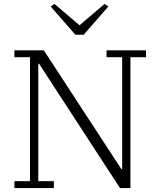

<svg xmlns="http://www.w3.org/2000/svg" viewBox="-20 -953 803 973"><path d="M53 -35H132V-663H53V-698H202L595 -96H599V-663H520V-698H720V-663H641V0H588L178 -630H174V-35H253V0H53ZM237 -920 256 -933 383 -825 510 -933 529 -920 404 -777H362Z"/></svg>

Font: IBM Plex Serif Light
Style: Regular
Weight: 300
Designer: Mike Abbink, Paul van der Laan, Pieter van Rosmalen
Foundry: Bold Monday
Version: Version 3.001